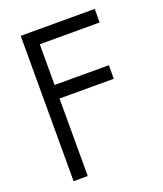

<svg xmlns="http://www.w3.org/2000/svg" viewBox="-138 -841 789 931"><g transform="rotate(-20 256.0 -375.0)"><path d="M462 -680H153V-470H433V-400H153V0H80V-750H462Z"/></g></svg>

Font: HansKendrickRegular
Style: Regular
Weight: 400
Designer: Alfredo Marco Pradil
Foundry: Hanken Studio
Version: Version 1.000;PS 001.001;hotconv 1.0.56